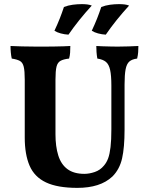

<svg xmlns="http://www.w3.org/2000/svg" viewBox="-20 -902 726 931"><path d="M584 -273Q584 -187 572 -134Q560 -81 525 -46Q495 -18 452.5 -4.5Q410 9 355 9Q259 9 203 -17.5Q147 -44 123.5 -98.5Q100 -153 100 -235V-516Q100 -558 95 -578.5Q90 -599 76.5 -606.5Q63 -614 37 -618Q34 -631 32.5 -647Q31 -663 31 -679Q51 -678 86 -677Q121 -676 157 -676Q175 -676 198 -676Q221 -676 245 -676.5Q269 -677 289 -677.5Q309 -678 321 -679Q321 -662 320 -647Q319 -632 315 -618Q288 -615 273.5 -607Q259 -599 254 -578.5Q249 -558 249 -516V-251Q249 -192 262.5 -148.5Q276 -105 307 -82Q338 -59 389 -59Q413 -59 439.5 -68Q466 -77 484 -99Q497 -114 504.5 -134.5Q512 -155 516 -189Q520 -223 520 -275V-487Q520 -536 514 -563Q508 -590 493.5 -602Q479 -614 452 -618Q449 -635 448 -650Q447 -665 447 -679Q460 -678 478 -677.5Q496 -677 515.5 -676.5Q535 -676 550 -676Q576 -676 604 -677Q632 -678 651 -679Q651 -664 650 -649.5Q649 -635 645 -618Q620 -615 607 -603.5Q594 -592 589 -565.5Q584 -539 584 -492ZM493 -734Q474 -735 455.5 -740Q437 -745 425 -753Q440 -785 450.5 -811.5Q461 -838 471 -868Q491 -876 513.5 -879Q536 -882 557 -882Q572 -882 584 -880.5Q596 -879 606 -875Q574 -840 545.5 -804.5Q517 -769 493 -734ZM312 -734Q293 -735 274.5 -740Q256 -745 244 -753Q259 -785 269.5 -811.5Q280 -838 290 -868Q310 -876 332.5 -879Q355 -882 377 -882Q391 -882 403 -880.5Q415 -879 425 -875Q393 -840 364.5 -804.5Q336 -769 312 -734Z"/></svg>

Font: Vollkorn
Style: Bold
Weight: 700
Designer: Friedrich Althausen
Foundry: Friedrich Althausen
Version: Version 5.000